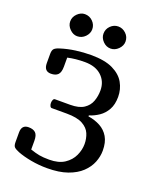

<svg xmlns="http://www.w3.org/2000/svg" viewBox="-165 -1021 926 1121"><g transform="rotate(20 298.0 -460.5)"><path d="M141 -71Q173 -60 197.5 -55.5Q222 -51 259 -51Q318 -51 354 -75Q390 -99 406.5 -135Q423 -171 423 -207Q423 -241 410.5 -271Q398 -301 363.5 -320Q329 -339 264 -339H171Q164 -339 160 -347.5Q156 -356 156 -366Q156 -377 160 -385.5Q164 -394 171 -394H265Q320 -394 350 -414Q380 -434 391.5 -466Q403 -498 403 -533Q403 -588 365.5 -623Q328 -658 261 -658Q204 -658 155 -647V-591Q155 -555 140.5 -540.5Q126 -526 97 -526Q54 -526 54 -576V-633Q54 -656 63 -665.5Q72 -675 95 -682Q139 -696 187 -702.5Q235 -709 281 -709Q367 -709 417.5 -684.5Q468 -660 490.5 -620Q513 -580 513 -533Q513 -485 495 -453Q477 -421 449 -402Q421 -383 389 -373V-367Q430 -361 463.5 -343Q497 -325 516.5 -292Q536 -259 536 -207Q536 -171 521.5 -134.5Q507 -98 475 -67.5Q443 -37 391 -18.5Q339 0 264 0Q213 0 164 -9Q115 -18 79 -32Q57 -41 48.5 -49.5Q40 -58 40 -80V-140Q40 -188 83 -188Q112 -188 126.5 -174Q141 -160 141 -125ZM99 -852Q99 -880 120 -900.5Q141 -921 166 -921Q195 -921 215.5 -900.5Q236 -880 236 -852Q236 -826 215.5 -805Q195 -784 166 -784Q141 -784 120 -805Q99 -826 99 -852ZM306 -851Q306 -880 326.5 -900Q347 -920 374 -920Q401 -920 422 -900Q443 -880 443 -851Q443 -825 422 -804Q401 -783 374 -783Q347 -783 326.5 -804Q306 -825 306 -851Z"/></g></svg>

Font: Marmelad
Style: Regular
Weight: 400
Designer: Manvel Shmavonyan
Foundry: Cyreal
Version: Version 1.110; ttfautohint (v1.8.4.7-5d5b)